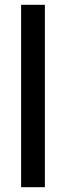

<svg xmlns="http://www.w3.org/2000/svg" viewBox="-20 -780 275 800"><path d="M167 0H68V-760H167Z"/></svg>

Font: Noto Sans Lao UI Cond Med
Style: Regular
Weight: 500
Width: 3
Designer: Monotype Design Team
Foundry: Monotype Imaging Inc.
Version: Version 2.000; ttfautohint (v1.8.4.7-5d5b)